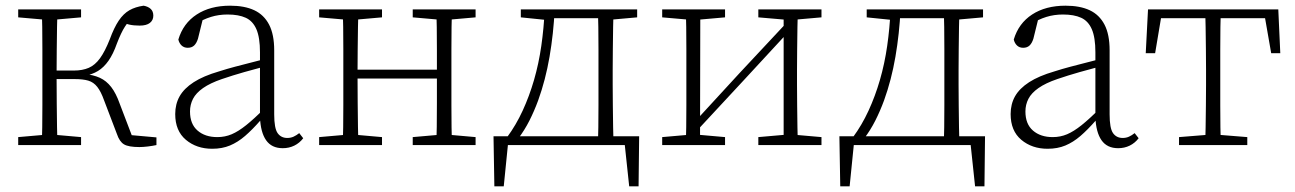

<svg xmlns="http://www.w3.org/2000/svg" viewBox="-20 -510 4554 675"><path d="M44 0V-28L147 -37H163L265 -28V0ZM44 -449V-477H265V-449L163 -440H147ZM127 0Q128 -25 128.5 -62.5Q129 -100 129 -140Q129 -180 129 -212V-265Q129 -297 129 -337Q129 -377 128.5 -415Q128 -453 127 -477H182Q181 -453 180.5 -414.5Q180 -376 179.5 -335Q179 -294 179 -258V-232Q179 -190 179.5 -146Q180 -102 180.5 -63.5Q181 -25 182 0ZM391 -39 346 -157Q335 -188 322 -204.5Q309 -221 290.5 -226.5Q272 -232 242 -232H156V-262H240Q270 -262 292 -271.5Q314 -281 331.5 -305Q349 -329 366 -372Q381 -413 397.5 -437.5Q414 -462 435 -474Q456 -486 485 -490Q501 -487 510 -478.5Q519 -470 519 -455Q519 -439 507 -429.5Q495 -420 471 -420Q450 -420 434.5 -423.5Q419 -427 405 -433L449 -453Q432 -436 419 -416Q406 -396 391 -357Q378 -320 361.5 -296.5Q345 -273 324.5 -260.5Q304 -248 276 -243V-250Q308 -247 331 -236.5Q354 -226 371 -204Q388 -182 401 -145L451 -14L418 -37L530 -27V0Q516 3 499.5 5Q483 7 470 7Q432 7 416 -2.5Q400 -12 391 -39Z M726 13Q671 13 633.5 -18.5Q596 -50 596 -109Q596 -144 611.5 -171.5Q627 -199 661 -221Q695 -243 750 -259Q778 -268 806.5 -275.5Q835 -283 862.5 -290Q890 -297 917 -304V-278Q879 -268 838.5 -256.5Q798 -245 760 -232Q719 -218 694 -200.5Q669 -183 658.5 -162.5Q648 -142 648 -118Q648 -74 674.5 -51Q701 -28 744 -28Q771 -28 794.5 -38Q818 -48 845.5 -70Q873 -92 909 -128L914 -86H895Q867 -54 841.5 -32Q816 -10 788.5 1.5Q761 13 726 13ZM974 11Q935 11 915.5 -17Q896 -45 894 -98V-101V-326Q894 -378 881.5 -407Q869 -436 844 -447.5Q819 -459 780 -459Q749 -459 721.5 -450.5Q694 -442 665 -424L695 -451L676 -374Q671 -358 662.5 -350Q654 -342 640 -342Q627 -342 618.5 -350Q610 -358 607 -371Q624 -428 671.5 -459Q719 -490 789 -490Q840 -490 874 -474Q908 -458 926 -423.5Q944 -389 944 -333V-108Q944 -59 956 -42Q968 -25 990 -25Q1002 -25 1012 -29.5Q1022 -34 1032 -42L1046 -24Q1033 -7 1014.5 2Q996 11 974 11Z M1185 0Q1186 -25 1186.5 -62.5Q1187 -100 1187 -140Q1187 -180 1187 -212V-265Q1187 -297 1187 -337Q1187 -377 1186.5 -415Q1186 -453 1185 -477H1240Q1239 -452 1238.5 -414.5Q1238 -377 1237.5 -336Q1237 -295 1237 -259V-239Q1237 -194 1237.5 -148Q1238 -102 1238.5 -63.5Q1239 -25 1240 0ZM1514 0Q1515 -26 1515.5 -64Q1516 -102 1516 -148Q1516 -194 1516 -239V-259Q1516 -295 1516 -335.5Q1516 -376 1515.5 -414.5Q1515 -453 1514 -477H1569Q1568 -453 1567.5 -415Q1567 -377 1567 -337Q1567 -297 1567 -265V-212Q1567 -180 1567 -140Q1567 -100 1567.5 -62.5Q1568 -25 1569 0ZM1102 0V-28L1205 -37H1221L1323 -28V0ZM1102 -449V-477H1323V-449L1221 -440H1205ZM1431 0V-28L1534 -37H1550L1652 -28V0ZM1431 -449V-477H1652V-449L1550 -440H1534ZM1214 -234V-265H1539V-234Z M2202 0H1741L1768 -24L1751 145H1718L1715 -31H2227L2225 145H2192L2174 -24ZM2082 0Q2083 -25 2083.5 -62.5Q2084 -100 2084 -140Q2084 -180 2084 -212V-265Q2084 -297 2084 -337Q2084 -377 2083.5 -415Q2083 -453 2082 -477H2137Q2136 -453 2135.5 -415Q2135 -377 2134.5 -337Q2134 -297 2134 -265V-212Q2134 -180 2134.5 -140Q2135 -100 2135.5 -62.5Q2136 -25 2137 0ZM1811 -449V-477H1911V-440H1899ZM2109 -440V-477H2220V-449L2119 -440ZM1763 -28Q1794 -70 1817.5 -121Q1841 -172 1857.5 -229Q1874 -286 1883 -348.5Q1892 -411 1895 -477H1930Q1926 -392 1912 -310.5Q1898 -229 1872 -157Q1858 -119 1841 -85.5Q1824 -52 1802 -23V-7ZM1911 -446V-477H2107V-446Z M2308 0V-28L2411 -37H2427L2529 -28V0ZM2646 0V-28L2749 -37H2765L2868 -28V0ZM2391 0Q2392 -25 2392.5 -62.5Q2393 -100 2393 -140Q2393 -180 2393 -212V-265Q2393 -297 2393 -337Q2393 -377 2392.5 -415Q2392 -453 2391 -477H2442L2441 0ZM2424 -44 2402 -66H2408L2579 -252L2750 -435L2769 -410H2763L2593 -226ZM2735 0V-477H2785Q2784 -453 2783.5 -415Q2783 -377 2782.5 -337Q2782 -297 2782 -265V-212Q2782 -180 2782.5 -140Q2783 -100 2783.5 -62.5Q2784 -25 2785 0ZM2308 -449V-477H2529V-449L2427 -440H2411ZM2646 -449V-477H2868V-449L2766 -440H2750Z M3418 0H2957L2984 -24L2967 145H2934L2931 -31H3443L3441 145H3408L3390 -24ZM3298 0Q3299 -25 3299.5 -62.5Q3300 -100 3300 -140Q3300 -180 3300 -212V-265Q3300 -297 3300 -337Q3300 -377 3299.5 -415Q3299 -453 3298 -477H3353Q3352 -453 3351.5 -415Q3351 -377 3350.5 -337Q3350 -297 3350 -265V-212Q3350 -180 3350.5 -140Q3351 -100 3351.5 -62.5Q3352 -25 3353 0ZM3027 -449V-477H3127V-440H3115ZM3325 -440V-477H3436V-449L3335 -440ZM2979 -28Q3010 -70 3033.5 -121Q3057 -172 3073.5 -229Q3090 -286 3099 -348.5Q3108 -411 3111 -477H3146Q3142 -392 3128 -310.5Q3114 -229 3088 -157Q3074 -119 3057 -85.5Q3040 -52 3018 -23V-7ZM3127 -446V-477H3323V-446Z M3663 13Q3608 13 3570.5 -18.5Q3533 -50 3533 -109Q3533 -144 3548.5 -171.5Q3564 -199 3598 -221Q3632 -243 3687 -259Q3715 -268 3743.5 -275.5Q3772 -283 3799.5 -290Q3827 -297 3854 -304V-278Q3816 -268 3775.5 -256.5Q3735 -245 3697 -232Q3656 -218 3631 -200.5Q3606 -183 3595.5 -162.5Q3585 -142 3585 -118Q3585 -74 3611.5 -51Q3638 -28 3681 -28Q3708 -28 3731.5 -38Q3755 -48 3782.5 -70Q3810 -92 3846 -128L3851 -86H3832Q3804 -54 3778.5 -32Q3753 -10 3725.5 1.5Q3698 13 3663 13ZM3911 11Q3872 11 3852.5 -17Q3833 -45 3831 -98V-101V-326Q3831 -378 3818.5 -407Q3806 -436 3781 -447.5Q3756 -459 3717 -459Q3686 -459 3658.5 -450.5Q3631 -442 3602 -424L3632 -451L3613 -374Q3608 -358 3599.5 -350Q3591 -342 3577 -342Q3564 -342 3555.5 -350Q3547 -358 3544 -371Q3561 -428 3608.5 -459Q3656 -490 3726 -490Q3777 -490 3811 -474Q3845 -458 3863 -423.5Q3881 -389 3881 -333V-108Q3881 -59 3893 -42Q3905 -25 3927 -25Q3939 -25 3949 -29.5Q3959 -34 3969 -42L3983 -24Q3970 -7 3951.5 2Q3933 11 3911 11Z M4008 -323 4016 -477H4474L4481 -323H4449L4423 -472L4450 -446H4040L4066 -472L4041 -323ZM4125 0V-28L4237 -37H4253L4365 -28V0ZM4217 0Q4218 -25 4218.5 -62.5Q4219 -100 4219.5 -140Q4220 -180 4220 -212V-265Q4220 -297 4219.5 -337Q4219 -377 4218.5 -415Q4218 -453 4217 -477H4272Q4271 -453 4270.5 -415Q4270 -377 4270 -337Q4270 -297 4270 -265V-212Q4270 -180 4270 -140Q4270 -100 4270.5 -62.5Q4271 -25 4272 0Z"/></svg>

Font: Source Serif 4 18pt Light
Style: Regular
Weight: 300
Designer: Frank Grießhammer
Foundry: Adobe Systems Incorporated
Version: Version 4.004;hotconv 1.0.116;makeotfexe 2.5.65601